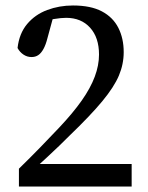

<svg xmlns="http://www.w3.org/2000/svg" viewBox="-20 -680 540 700"><path d="M49 0V-65Q89 -104 126.5 -142.5Q164 -181 196 -215Q246 -268 278 -313.5Q310 -359 325.5 -400.5Q341 -442 341 -481Q341 -543 308.5 -579Q276 -615 221 -615Q203 -615 175.5 -610.5Q148 -606 120 -593L177 -629L153 -541Q147 -517 138.5 -501.5Q130 -486 119.5 -479Q109 -472 95 -472Q79 -472 65.5 -481Q52 -490 44 -505Q50 -558 79 -592.5Q108 -627 152 -643.5Q196 -660 246 -660Q311 -660 351.5 -638.5Q392 -617 411.5 -578.5Q431 -540 431 -490Q431 -446 413.5 -404.5Q396 -363 353 -311Q310 -259 233 -185Q217 -169 196.5 -149Q176 -129 152.5 -107.5Q129 -86 104 -63L116 -106V-82H460V0Z"/></svg>

Font: Source Serif 4 Variable
Style: Regular
Weight: 400
Designer: Frank Grießhammer
Foundry: Adobe
Version: Version 4.005;hotconv 1.1.0;makeotfexe 2.6.0